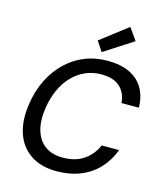

<svg xmlns="http://www.w3.org/2000/svg" viewBox="-136 -1046 990 1159"><g transform="rotate(15 359.0 -466.5)"><path d="M327 12Q229 12 164 -32Q99 -76 73 -154.5Q47 -233 63 -337Q75 -420 108.5 -488.5Q142 -557 193.5 -607.5Q245 -658 311 -685Q377 -712 455 -712Q576 -712 641.5 -653Q707 -594 709 -487H600Q596 -549 556 -586Q516 -623 439 -623Q386 -623 340.5 -603Q295 -583 259 -546Q223 -509 199 -456.5Q175 -404 165 -339Q153 -257 170.5 -198.5Q188 -140 231.5 -108.5Q275 -77 342 -77Q420 -77 472.5 -112.5Q525 -148 551 -209H660Q634 -140 587 -90Q540 -40 474 -14Q408 12 327 12ZM405 -753 364 -815 533 -945 586 -870Z"/></g></svg>

Font: DM Sans 10pt Medium
Style: Italic
Weight: 500
Italic angle: -10°
Version: Version 4.004;gftools[0.9.30]